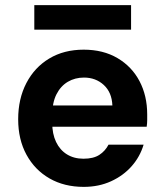

<svg xmlns="http://www.w3.org/2000/svg" viewBox="-20 -718 641 750"><path d="M307 12Q231 12 173.5 -21Q116 -54 83.5 -113.5Q51 -173 51 -252Q51 -332 83 -393.5Q115 -455 172.5 -489.5Q230 -524 307 -524Q383 -524 439 -491Q495 -458 525 -401Q555 -344 555 -271Q555 -261 555 -249Q555 -237 553 -223H147V-306H419Q417 -357 385.5 -386Q354 -415 308 -415Q273 -415 245 -398.5Q217 -382 200.5 -349.5Q184 -317 184 -267V-238Q184 -195 199 -163.5Q214 -132 241.5 -115Q269 -98 306 -98Q345 -98 368 -113Q391 -128 404 -153H541Q527 -106 494.5 -69Q462 -32 414 -10Q366 12 307 12ZM114 -602V-698H492V-602Z"/></svg>

Font: DM Sans 12pt
Style: Bold
Weight: 700
Version: Version 4.004;gftools[0.9.30]